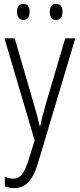

<svg xmlns="http://www.w3.org/2000/svg" viewBox="-20 -731 411 992"><path d="M3 -533H56L152 -203Q163 -167 171 -136.5Q179 -106 185 -79H188Q193 -105 200.5 -134Q208 -163 219 -201L317 -533H369L180 99Q166 149 148 180.5Q130 212 107 226.5Q84 241 52 241Q41 241 30 239Q19 237 5 232V183Q16 187 26 189.5Q36 192 47 192Q77 192 95 168.5Q113 145 132 82L159 -6ZM68 -670Q68 -690 76.5 -700.5Q85 -711 100 -711Q118 -711 125.5 -700Q133 -689 133 -670Q133 -651 125.5 -639.5Q118 -628 100 -628Q85 -628 76.5 -639.5Q68 -651 68 -670ZM237 -670Q237 -690 245.5 -700.5Q254 -711 270 -711Q287 -711 295 -700Q303 -689 303 -670Q303 -651 295 -639.5Q287 -628 269 -628Q253 -628 245 -639.5Q237 -651 237 -670Z"/></svg>

Font: Noto Sans Bengali Condensed Light
Style: Regular
Weight: 300
Width: 3
Designer: Jelle Bosma - Monotype Design Team
Foundry: Monotype Imaging Inc.
Version: Version 2.003